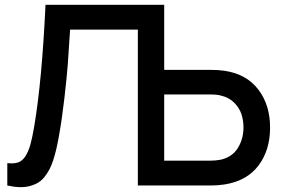

<svg xmlns="http://www.w3.org/2000/svg" viewBox="-20 -770 1172 797"><path d="M912.6 -476.1Q1003.4 -462.4 1052.2 -398.4Q1101.1 -334.5 1101.1 -240.7Q1101.1 -146 1052.7 -82.5Q1004.4 -19 912.6 -4.4Q884.8 0 855 0H552.2V-647H271Q265.6 -559.6 261.5 -504.4Q257.3 -449.2 247.3 -362.3Q237.3 -275.4 224.1 -202.1Q218.8 -172.9 213.6 -150.9Q208.5 -128.9 201.2 -106Q193.8 -83 185.1 -66.7Q176.3 -50.3 164.6 -35.4Q152.8 -20.5 137.9 -11.7Q123 -2.9 104.2 2.2Q85.4 7.3 62 6.8Q38.6 6.3 10.3 0V-92.8Q37.6 -89.8 55.4 -95.9Q73.2 -102.1 85.7 -121.8Q98.1 -141.6 106 -169.2Q113.8 -196.8 122.1 -245.6Q154.3 -436.5 168.9 -750H661.6V-480H855Q887.7 -480 912.6 -476.1ZM897.9 -107.4Q945.3 -119.1 968 -156.7Q990.7 -194.3 990.7 -240.7Q990.7 -270 982.2 -296.1Q973.6 -322.3 951.9 -344Q930.2 -365.7 897.9 -373Q881.8 -377.9 851.1 -377.9H661.6V-103H851.1Q876 -103 897.9 -107.4Z"/></svg>

Font: Manrope3 Semibold
Style: Regular
Weight: 600
Width: 4
Designer: Mikhail Sharanda
Foundry: Mikhail Sharanda
Version: Version 3.000;PS 003.000;hotconv 1.0.88;makeotf.lib2.5.64775